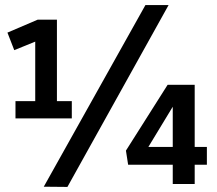

<svg xmlns="http://www.w3.org/2000/svg" viewBox="-20 -738 868 769"><path d="M759.8 -1V-78.1H808.6V-149.4H759.8V-398.4H651.4L484.4 -134.8L493.2 -78.1H671.9V-1ZM250 10.7 655.3 -717.8H562.5L155.3 9.8ZM37.1 -537.1 121.1 -571.3V-333H42V-263.7H267.6V-333H208V-659.2H130.9L9.8 -607.4ZM671.9 -149.4H574.2L671.9 -310.5Z"/></svg>

Font: Yaldevi Colombo SemiBold
Style: Regular
Weight: 600
Designer: Sol Matas, Denzil Rajitha, Kosala Senevirathne and Pathum Egodawatta
Foundry: Mooniak
Version: Version 1.020 ; ttfautohint (v1.6)